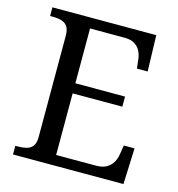

<svg xmlns="http://www.w3.org/2000/svg" viewBox="-106 -807 836 900"><g transform="rotate(15 311.5 -357.0)"><path d="M38 0V-42H51Q73 -42 91.5 -46.5Q110 -51 121.5 -65.5Q133 -80 133 -109V-600Q133 -632 122 -647Q111 -662 92.5 -667Q74 -672 51 -672H38V-714H542L547 -539H495L490 -582Q488 -604 478.5 -622.5Q469 -641 450.5 -652.5Q432 -664 402 -664H234V-398H475V-349H234V-50H427Q459 -50 478.5 -61.5Q498 -73 508.5 -91.5Q519 -110 522 -132L529 -175H581L574 0Z"/></g></svg>

Font: Noto Serif Ethiopic
Style: Regular
Weight: 400
Designer: Monotype Design Team
Foundry: Monotype Imaging Inc.
Version: Version 2.102